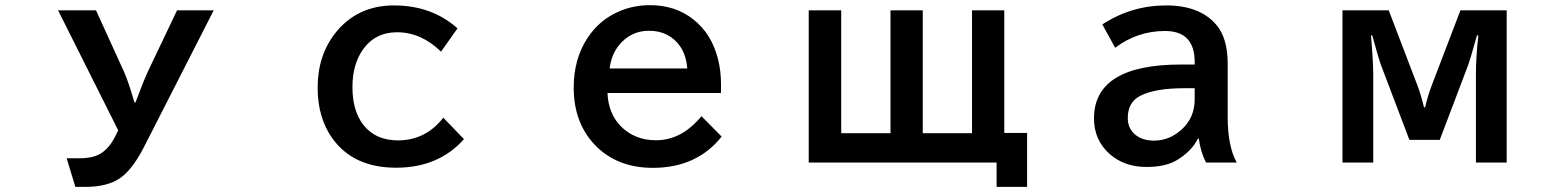

<svg xmlns="http://www.w3.org/2000/svg" viewBox="-20 -605 6040 744"><path d="M205.1 -564.9H352.1L460 -328.1Q476.6 -292 501 -208H504.9Q538.1 -296.4 553.2 -328.1L666 -564.9H808.1L537.1 -33.7Q491.2 55.7 441.4 87.9Q392.6 119.1 312 119.1H272L238.3 8.3H288.1Q325.2 8.3 349.6 -0.5Q396 -16.1 426.3 -76.2L438 -100.1Z M1777.8 -65.9Q1679.7 44.9 1514.6 44.9Q1350.6 44.9 1268.6 -67.9Q1210.9 -147.5 1210.9 -265.6Q1210.9 -390.1 1279.8 -477.5Q1364.7 -584 1506.8 -584Q1652.8 -584 1752.9 -495.1L1689 -404.8Q1611.8 -480 1518.6 -480Q1433.6 -480 1385.7 -412.1Q1345.7 -354.5 1345.7 -267.1Q1345.7 -176.8 1387.2 -122.1Q1434.6 -61 1522.5 -61Q1628.9 -61 1697.8 -148.9Z M2773.9 -244.6H2334Q2337.4 -167 2382.8 -118.7Q2437.5 -61.5 2522 -61.5Q2621.6 -61.5 2698.2 -154.8L2776.4 -75.7Q2680.2 45.4 2509.8 45.4Q2370.1 45.4 2284.7 -43.9Q2203.1 -129.9 2203.1 -265.6Q2203.1 -376 2256.3 -457.5Q2303.7 -529.8 2382.8 -562.5Q2437 -585 2498.5 -585Q2596.7 -585 2666 -530.3Q2737.8 -474.6 2762.7 -374.5Q2773.9 -329.1 2773.9 -278.8ZM2643.1 -339.8Q2639.2 -390.1 2616.7 -423.8Q2574.2 -485.8 2494.6 -485.8Q2423.3 -485.8 2377.4 -428.2Q2349.1 -392.6 2342.3 -339.8Z M3113.8 -564.9H3239.7V-88.9H3430.7V-564.9H3555.7V-88.9H3746.6V-564.9H3871.6V-89.8H3960V119.1H3841.8V24.9H3113.8Z M4609.4 -355V-364.3Q4609.4 -484.9 4494.6 -484.9Q4387.2 -484.9 4301.3 -419.9L4251.5 -510.3Q4364.3 -584 4499 -584Q4628.9 -584 4692.9 -509.3Q4737.3 -458 4737.3 -357.9V-151.9Q4737.3 -37.6 4772.5 24.9H4653.3Q4632.3 -15.6 4625.5 -67.9H4622.1Q4597.2 -19 4542 14.6Q4497.1 42 4423.3 42Q4335.9 42 4278.8 -9.3Q4219.2 -63 4219.2 -146Q4219.2 -355 4557.1 -355ZM4609.4 -263.2H4570.3Q4456.1 -263.2 4398.9 -233.9Q4350.1 -209 4350.1 -147.9Q4350.1 -106.9 4379.4 -83Q4407.2 -60.1 4451.7 -60.1Q4510.7 -60.1 4557.6 -102.1Q4609.4 -147.9 4609.4 -220.2Z M5182.1 -564.9H5361.3L5472.2 -274.9Q5484.4 -243.7 5498 -189H5502.4Q5513.2 -235.8 5528.3 -274.9L5639.2 -564.9H5818.4V24.9H5699.2V-315.9Q5699.2 -382.8 5708.5 -467.8H5703.1L5700.7 -459Q5676.3 -371.1 5667 -347.2L5559.1 -63H5441.4L5333.5 -347.2Q5322.8 -374.5 5297.4 -467.8H5292.5Q5301.3 -366.7 5301.3 -315.9V24.9H5182.1Z"/></svg>

Font: BIZ UDPGothic
Style: Bold
Weight: 700
Designer: TypeBank Co., Ltd.
Foundry: Morisawa Inc.
Version: Version 1.051